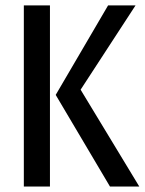

<svg xmlns="http://www.w3.org/2000/svg" viewBox="-20 -680 528 700"><path d="M66.9 0V-660.2H162.1V0ZM474.1 -660.2 273.9 -353 487.8 0H380.9L183.1 -334L374 -660.2Z"/></svg>

Font: Sansita Light
Style: Regular
Weight: 300
Designer: Pablo Cosgaya
Foundry: Omnibus-Type
Version: Version 1.006;hotconv 1.0.109;makeotfexe 2.5.65596